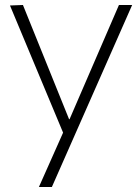

<svg xmlns="http://www.w3.org/2000/svg" viewBox="-20 -540 562 770"><path d="M136 210 233 -8 20 -518 72 -520 257 -62H259L457 -520H510L188 210Z"/></svg>

Font: M PLUS 1 Light
Style: Regular
Weight: 300
Designer: Coji Morishita
Foundry: UNDERFOREST DESIGN
Version: Version 1.001